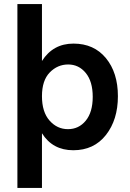

<svg xmlns="http://www.w3.org/2000/svg" viewBox="-20 -727 634 938"><path d="M223 -373Q185 -334 185 -257Q185 -180 222 -138Q259 -96 312 -96Q365 -96 399 -137.5Q433 -179 433 -254Q433 -329 399 -370.5Q365 -412 313 -412Q261 -412 223 -373ZM185 191H65V-707H185V-429Q239 -514 339 -514Q439 -514 497.5 -443Q556 -372 556 -257Q556 -142 497.5 -67.5Q439 7 338 7Q237 7 185 -76Z"/></svg>

Font: Hind Colombo SemiBold
Style: Regular
Weight: 600
Designer: Jyotish Sonowal, Aditi Pimprikar
Foundry: Indian Type Foundry
Version: Version 1.000;PS 1.0;hotconv 1.0.86;makeotf.lib2.5.63406; tt